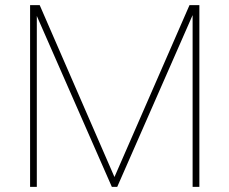

<svg xmlns="http://www.w3.org/2000/svg" viewBox="-20 -731 897 751"><path d="M135.3 -710.9 427.7 -38.6 721.2 -710.9H759.8V0H733.4V-671.9L438.5 0H417.5L124 -668.5V0H97.7V-710.9Z"/></svg>

Font: RobotoDraft Thin
Style: Regular
Weight: 250
Version: Version 2.001153; 2014